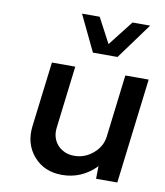

<svg xmlns="http://www.w3.org/2000/svg" viewBox="-85 -820 771 899"><g transform="rotate(10 301.0 -370.0)"><path d="M431 -579H314L232 -750H316L379 -631L472 -750H556ZM482 -500H593L532 0H431L432 -60Q364 10 270 10Q185 10 135 -48Q85 -106 95 -190L133 -500H244L208 -203Q204 -171 216 -145Q228 -119 253 -103.5Q278 -88 311 -88Q361 -88 400.5 -121.5Q440 -155 446 -203Z"/></g></svg>

Font: Orkney Medium
Style: MediumItalic
Weight: 500
Designer: Samuel Oakes and Alfredo Marco Pradil
Foundry: Alfredo Marco Pradil
Version: 1.0; ttfautohint (v1.5)